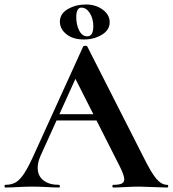

<svg xmlns="http://www.w3.org/2000/svg" viewBox="-28 -836 770 856"><path d="M233 -327H439L446 -299H218ZM717 0Q697 0 655 -2Q611 -4 592 -4Q567 -4 531 -2Q497 0 477 0Q473 0 473 -6Q473 -12 477 -12Q503 -12 514.5 -17.5Q526 -23 526 -37Q526 -54 506 -94L303 -495L352 -581L153 -142Q140 -113 140 -88Q140 -52 165.5 -32Q191 -12 234 -12Q239 -12 239 -6Q239 0 234 0Q216 0 182 -2Q144 -4 116 -4Q89 -4 51 -2Q17 0 -4 0Q-8 0 -8 -6Q-8 -12 -4 -12Q24 -12 43 -23.5Q62 -35 81 -64.5Q100 -94 126 -152L343 -629Q345 -632 352 -632Q360 -632 361 -629L611 -137Q646 -66 669 -39Q692 -12 717 -12Q722 -12 722 -6Q722 0 717 0ZM239 -739Q239 -775 274.5 -795.5Q310 -816 355 -816Q399 -816 430 -793Q461 -770 461 -737Q461 -702 426 -681Q391 -660 346 -660Q297 -660 268 -683.5Q239 -707 239 -739ZM388 -719Q388 -753 372.5 -777.5Q357 -802 335 -802Q312 -802 312 -759Q312 -726 325 -700Q338 -674 361 -674Q388 -674 388 -719Z"/></svg>

Font: Cormorant SC
Style: Bold
Weight: 700
Designer: Christian Thalmann (Catharsis Fonts)
Foundry: Catharsis Fonts
Version: Version 4.000